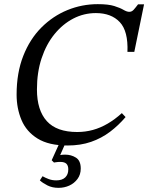

<svg xmlns="http://www.w3.org/2000/svg" viewBox="-20 -690 714 925"><path d="M305 11Q215 11 161 -22.5Q107 -56 83.5 -112Q60 -168 60 -234Q60 -339 92 -420.5Q124 -502 179.5 -557.5Q235 -613 305 -641.5Q375 -670 451 -670Q502 -670 530.5 -661Q559 -652 575 -642.5Q591 -633 603 -633Q615 -633 624 -643Q633 -653 645 -669H674L627 -440H594Q598 -540 557 -583.5Q516 -627 442 -627Q384 -627 333 -600.5Q282 -574 242.5 -525.5Q203 -477 180.5 -409.5Q158 -342 158 -259Q158 -159 205.5 -106.5Q253 -54 352 -54Q391 -54 427.5 -64Q464 -74 499 -94.5Q534 -115 567 -145L585 -126Q551 -86 510 -55Q469 -24 418.5 -6.5Q368 11 305 11ZM262 215Q232 215 209 203.5Q186 192 172 179L185 159Q197 166 214 172.5Q231 179 251 179Q279 179 294 165Q309 151 309 126Q309 108 300 99Q291 90 270 90Q260 90 250 91.5Q240 93 240 93L229 82L268 -4H297L270 57Q275 56 281 55.5Q287 55 294 55Q323 55 346 69.5Q369 84 369 122Q369 151 353.5 172Q338 193 314 204Q290 215 262 215Z"/></svg>

Font: STIX Two Text
Style: Italic
Weight: 400
Italic angle: -12°
Designer: Ross Mills, John Hudson & Paul Hanslow, Tiro Typeworks Ltd; with prior portions MicroPress Inc. and Coen Hoffman, Elsevi
Foundry: Tiro Typeworks Ltd
Version: Version 2.13 b171